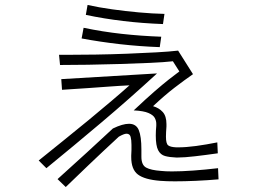

<svg xmlns="http://www.w3.org/2000/svg" viewBox="-20 -693 1040 774"><path d="M637 -596Q473 -602 326 -633L333 -673Q378 -663 431.5 -655.5Q485 -648 540 -643Q595 -638 643 -637ZM624 -503Q542 -506 463 -515Q384 -524 309 -538L317 -581Q394 -565 471 -556.5Q548 -548 630 -545ZM858 -75Q809 -68 766 -63Q723 -58 697 -58H690Q664 -59 645.5 -64Q627 -69 617.5 -87.5Q608 -106 608 -147Q608 -156 608.5 -166Q609 -176 610 -186V-194Q610 -206 604 -217.5Q598 -229 578.5 -237.5Q559 -246 519 -248Q570 -296 603.5 -325Q637 -354 660.5 -372.5Q684 -391 703 -405L677 -446Q641 -442 584.5 -439.5Q528 -437 463 -435Q398 -433 335 -432Q272 -431 222 -431L218 -472H249Q302 -472 365.5 -473Q429 -474 493 -476.5Q557 -479 611 -482Q665 -485 698 -489L758 -394Q722 -369 683 -339Q644 -309 597 -265Q621 -258 636 -241.5Q651 -225 651 -193V-183Q650 -170 649.5 -160Q649 -150 649 -142Q649 -114 658 -107Q667 -100 691 -99H698Q730 -99 770.5 -104.5Q811 -110 856 -119ZM136 -46Q184 -85 236.5 -127Q289 -169 338.5 -210Q388 -251 430.5 -287Q473 -323 502 -349Q459 -347 420 -344Q381 -341 336.5 -338Q292 -335 230 -331L227 -374L613 -397Q501 -294 388.5 -199Q276 -104 167 -15ZM861 30Q814 34 768.5 36Q723 38 685 38Q669 38 654 37.5Q639 37 626 36Q563 31 536 10.5Q509 -10 509 -60V-66Q510 -78 510 -88.5Q510 -99 510 -109Q510 -129 506.5 -141.5Q503 -154 490 -154Q480 -154 459 -142Q393 -81 336 -26.5Q279 28 245 61L212 29Q279 -31 330.5 -78.5Q382 -126 435 -175Q474 -194 500 -194Q529 -194 539.5 -168.5Q550 -143 550 -90V-61Q550 -28 569 -17.5Q588 -7 629 -4Q638 -3 649 -2.5Q660 -2 673 -2Q711 -2 759.5 -5.5Q808 -9 859 -15Z"/></svg>

Font: Train One
Style: Regular
Weight: 400
Designer: Fontworks Inc.
Foundry: Fontworks Inc.
Version: Version 1.100